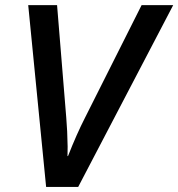

<svg xmlns="http://www.w3.org/2000/svg" viewBox="-20 -734 700 754"><path d="M247.1 -121.1Q281.2 -208 314 -272L536.1 -713.9H660.2L287.1 0H161.1L90.8 -713.9H204.1L240.2 -272Q244.6 -221.7 245.6 -158.2L245.1 -121.1Z"/></svg>

Font: TypoPRO Open Sans
Style: Italic
Weight: 600
Italic angle: -12°
Foundry: Ascender Corporation
Version: Version 1.10